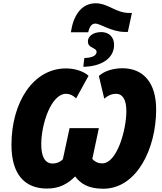

<svg xmlns="http://www.w3.org/2000/svg" viewBox="-20 -1143 990 1173"><path d="M413 -946H519C527 -981 540 -999 563 -999C592 -999 662 -948 742 -948H761L786 -1064H768C689 -1064 639 -1123 565 -1123C470 -1123 426 -1037 413 -946ZM489 -735C592 -736 677 -782 677 -869C677 -918 644 -947 599 -947C545 -947 517 -918 517 -891C517 -871 526 -861 541 -854C554 -846 570 -841 570 -826C570 -797 529 -790 495 -788ZM267 9C343 9 394 -20 439 -65C472 -22 518 10 611 10C815 10 934 -234 934 -474C934 -641 853 -726 728 -726C673 -726 618 -710 584 -679L617 -540C646 -565 669 -570 690 -570C724 -570 752 -542 752 -464C752 -350 695 -145 605 -145C575 -145 556 -158 544 -172L584 -360H405L364 -170C348 -153 326 -144 302 -144C256 -144 232 -183 232 -262C232 -384 292 -570 384 -570C406 -570 427 -560 445 -542L521 -680C490 -708 437 -725 383 -725C183 -725 50 -518 50 -258C50 -79 130 9 267 9Z"/></svg>

Font: Noto Sans UI SemiCondensed Black
Style: Italic
Weight: 900
Width: 4
Italic angle: -372°
Designer: Monotype Design Team
Foundry: Monotype Imaging Inc.
Version: Version 1.901